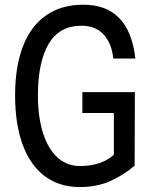

<svg xmlns="http://www.w3.org/2000/svg" viewBox="-20 -760 640 795"><path d="M42.5 -365.5Q42.5 -483.5 74.8 -567.5Q107 -651.5 170.2 -696Q233.5 -740.5 325 -740.5Q515.5 -740.5 540.5 -517.5H449Q442.5 -580.5 409.2 -617Q376 -653.5 317 -653.5Q225.5 -653.5 181.2 -577.8Q137 -502 137 -365.5Q137 -275 158.2 -208.8Q179.5 -142.5 218.5 -107.5Q257.5 -72.5 310.5 -72.5Q399.5 -72.5 451.5 -119V-292H321V-378.5H538.5L537.5 -74Q485.5 -30.5 431.5 -8Q377.5 14.5 311 14.5Q224.5 14.5 164.2 -31.5Q104 -77.5 73.2 -162.8Q42.5 -248 42.5 -365.5Z"/></svg>

Font: SplineSansMono30
Style: Regular
Weight: 400
Designer: Eben Sorkin, Mirko Velimirovic
Foundry: Sorkin Type
Version: Version 1.000